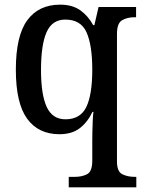

<svg xmlns="http://www.w3.org/2000/svg" viewBox="-20 -566 619 824"><path d="M275 238V193H301Q332 193 354 181.5Q376 170 376 124V42Q376 23 376.5 -1Q377 -25 378 -48Q379 -71 381 -86H377Q356 -42 322.5 -16Q289 10 235 10Q145 10 96.5 -56.5Q48 -123 48 -267Q48 -412 97 -479Q146 -546 238 -546Q291 -546 325 -521.5Q359 -497 380 -458H385L403 -536H564V-492H557Q527 -492 504.5 -479.5Q482 -467 482 -420V127Q482 170 504.5 181.5Q527 193 558 193H565V238ZM261 -54Q325 -54 350.5 -107Q376 -160 376 -267Q376 -372 351.5 -427Q327 -482 260 -482Q204 -482 180 -428Q156 -374 156 -266Q156 -160 180.5 -107Q205 -54 261 -54Z"/></svg>

Font: Noto Serif Thai SemiCondensed Medium
Style: Regular
Weight: 500
Width: 4
Designer: Monotype Design Team
Foundry: Monotype Imaging Inc.
Version: Version 2.002; ttfautohint (v1.8.4.7-5d5b)